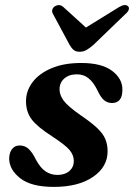

<svg xmlns="http://www.w3.org/2000/svg" viewBox="-20 -721 526 753"><path d="M205 -35Q234.5 -35 252 -50.2Q269.5 -65.5 269.5 -89.5Q269.5 -112 253.5 -131.8Q237.5 -151.5 185.5 -185.5Q127.5 -222.5 104.8 -252Q82 -281.5 82 -324Q82 -364.5 107.5 -398.5Q133 -432.5 181.5 -453.2Q230 -474 298.5 -474Q378.5 -474 419.2 -443.5Q460 -413 460 -370Q460.5 -317 419 -317Q401.5 -317 388 -328.2Q374.5 -339.5 361 -369Q346 -399 327 -414.2Q308 -429.5 281.5 -429.5Q250.5 -429.5 232 -413Q213.5 -396.5 213.5 -370.5Q213.5 -348.5 229.5 -326.5Q245.5 -304.5 297 -268.5Q339 -240 361.8 -218.2Q384.5 -196.5 393.2 -175.2Q402 -154 402 -127.5Q402 -66.5 344.8 -27.2Q287.5 12 191 12Q102.5 12 59.2 -22Q16 -56 16 -99.5Q16.5 -123 27.5 -136.8Q38.5 -150.5 57 -150.5Q77.5 -150.5 92 -137.2Q106.5 -124 120 -96.5Q138 -62.5 158.8 -48.8Q179.5 -35 205 -35ZM346.5 -545Q331.5 -532 319.2 -525Q307 -518 292.5 -518Q277.5 -518 269 -525Q260.5 -532 253 -545L188 -666Q182.5 -675.5 185.2 -683.5Q188 -691.5 194 -695.5Q213 -707.5 229 -693L317 -613L446.5 -693Q472 -708 483 -695.5Q487 -691.5 485 -683.5Q483 -675.5 472 -666Z"/></svg>

Font: Fraunces 9pt S000 SemiBold
Style: Italic
Weight: 600
Italic angle: -16°
Version: Version 1.000; ttfautohint (v1.8.3)